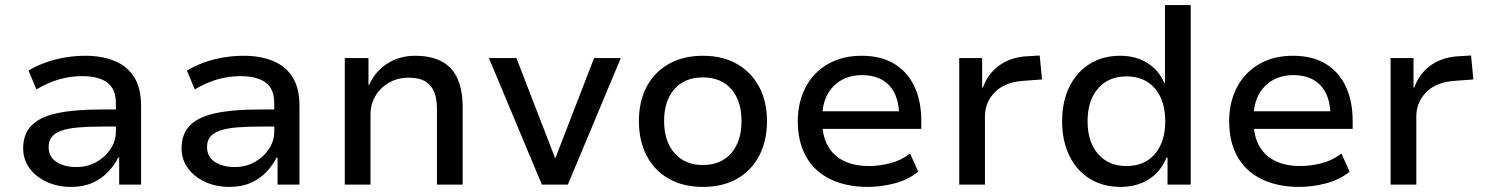

<svg xmlns="http://www.w3.org/2000/svg" viewBox="-20 -725 5831 754"><path d="M259 9Q206 9 163 -11Q120 -31 95.5 -65Q71 -99 71 -142Q71 -199 104 -232.5Q137 -266 204.5 -280.5Q272 -295 375 -295H451V-228H380Q326 -228 286.5 -224.5Q247 -221 221.5 -212Q196 -203 183.5 -187.5Q171 -172 171 -148Q171 -109 202 -89Q233 -69 280 -69Q322 -69 357 -88Q392 -107 413.5 -139Q435 -171 435 -208V-320Q435 -376 401 -401Q367 -426 302 -426Q258 -426 214.5 -414Q171 -402 123 -374L92 -448Q124 -467 160.5 -480Q197 -493 236.5 -499.5Q276 -506 315 -506Q381 -506 430.5 -485.5Q480 -465 507 -422Q534 -379 534 -310V0H448V-106H444Q429 -76 404 -49.5Q379 -23 343 -7Q307 9 259 9Z M881 9Q828 9 785 -11Q742 -31 717.5 -65Q693 -99 693 -142Q693 -199 726 -232.5Q759 -266 826.5 -280.5Q894 -295 997 -295H1073V-228H1002Q948 -228 908.5 -224.5Q869 -221 843.5 -212Q818 -203 805.5 -187.5Q793 -172 793 -148Q793 -109 824 -89Q855 -69 902 -69Q944 -69 979 -88Q1014 -107 1035.5 -139Q1057 -171 1057 -208V-320Q1057 -376 1023 -401Q989 -426 924 -426Q880 -426 836.5 -414Q793 -402 745 -374L714 -448Q746 -467 782.5 -480Q819 -493 858.5 -499.5Q898 -506 937 -506Q1003 -506 1052.5 -485.5Q1102 -465 1129 -422Q1156 -379 1156 -310V0H1070V-106H1066Q1051 -76 1026 -49.5Q1001 -23 965 -7Q929 9 881 9Z M1334 0V-497H1427V-392H1430Q1454 -446 1502 -476Q1550 -506 1610 -506Q1672 -506 1714 -484Q1756 -462 1776.5 -416.5Q1797 -371 1797 -303V0H1696V-298Q1696 -335 1685.5 -362.5Q1675 -390 1650.5 -405Q1626 -420 1585 -420Q1542 -420 1508 -400.5Q1474 -381 1454.5 -348.5Q1435 -316 1435 -276V0Z M2108 0 1900 -497H2008L2160 -104H2161L2313 -497H2418L2210 0Z M2741 9Q2663 9 2606.5 -23Q2550 -55 2519.5 -113.5Q2489 -172 2489 -249Q2489 -327 2519.5 -384.5Q2550 -442 2606.5 -474Q2663 -506 2740 -506Q2818 -506 2874 -474Q2930 -442 2961 -384.5Q2992 -327 2992 -249Q2992 -172 2961.5 -113.5Q2931 -55 2874.5 -23Q2818 9 2741 9ZM2740 -77Q2811 -77 2851.5 -123.5Q2892 -170 2892 -250Q2892 -329 2852 -375Q2812 -421 2740 -421Q2669 -421 2628.5 -375Q2588 -329 2588 -250Q2588 -170 2629 -123.5Q2670 -77 2740 -77Z M3389 9Q3303 9 3240.5 -21.5Q3178 -52 3145.5 -110Q3113 -168 3113 -249Q3113 -323 3143 -381Q3173 -439 3229.5 -472.5Q3286 -506 3364 -506Q3439 -506 3491 -475Q3543 -444 3570.5 -386.5Q3598 -329 3598 -250V-219H3189V-288H3530L3511 -268Q3511 -347 3473 -388.5Q3435 -430 3365 -430Q3319 -430 3284 -410Q3249 -390 3229 -353Q3209 -316 3209 -262V-250Q3209 -191 3231 -152Q3253 -113 3294 -93Q3335 -73 3392 -73Q3432 -73 3474.5 -83.5Q3517 -94 3554 -122L3586 -51Q3547 -19 3493.5 -5Q3440 9 3389 9Z M3747 0V-497H3837V-381H3840Q3859 -435 3903.5 -467.5Q3948 -500 4012 -504L4063 -507L4072 -413L3992 -407Q3924 -401 3886 -362Q3848 -323 3848 -267V0Z M4381 9Q4311 9 4259 -23.5Q4207 -56 4179 -114.5Q4151 -173 4151 -249Q4151 -325 4179 -383Q4207 -441 4258.5 -473.5Q4310 -506 4379 -506Q4441 -506 4486 -477.5Q4531 -449 4552 -400H4555V-705H4656V0H4565V-106H4561Q4538 -50 4491 -20.5Q4444 9 4381 9ZM4404 -73Q4475 -73 4515.5 -120.5Q4556 -168 4556 -249Q4556 -330 4515.5 -377.5Q4475 -425 4404 -425Q4333 -425 4292 -377.5Q4251 -330 4251 -249Q4251 -168 4292 -120.5Q4333 -73 4404 -73Z M5083 9Q4997 9 4934.5 -21.5Q4872 -52 4839.5 -110Q4807 -168 4807 -249Q4807 -323 4837 -381Q4867 -439 4923.5 -472.5Q4980 -506 5058 -506Q5133 -506 5185 -475Q5237 -444 5264.5 -386.5Q5292 -329 5292 -250V-219H4883V-288H5224L5205 -268Q5205 -347 5167 -388.5Q5129 -430 5059 -430Q5013 -430 4978 -410Q4943 -390 4923 -353Q4903 -316 4903 -262V-250Q4903 -191 4925 -152Q4947 -113 4988 -93Q5029 -73 5086 -73Q5126 -73 5168.5 -83.5Q5211 -94 5248 -122L5280 -51Q5241 -19 5187.5 -5Q5134 9 5083 9Z M5441 0V-497H5531V-381H5534Q5553 -435 5597.5 -467.5Q5642 -500 5706 -504L5757 -507L5766 -413L5686 -407Q5618 -401 5580 -362Q5542 -323 5542 -267V0Z"/></svg>

Font: Nunito Sans 7pt Medium
Style: Regular
Weight: 500
Designer: Vernon Adams
Foundry: Vernon Adams
Version: Version 3.101;gftools[0.9.27]